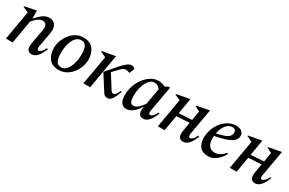

<svg xmlns="http://www.w3.org/2000/svg" viewBox="91 -1341 3351 2230"><g transform="rotate(30 1767.0 -226.0)"><path d="M41 0 109 -388 35 -422V-430L189 -462H192V-359H197Q232 -397 257.5 -419.5Q283 -442 308 -452Q333 -462 365 -462Q415 -462 442 -422Q469 -382 457 -314L422 -121Q413 -68 438 -68Q454 -68 473 -85.5Q492 -103 510 -142L525 -136Q496 -61 462 -25.5Q428 10 389 10Q349 10 333.5 -19.5Q318 -49 328 -100L365 -310Q370 -343 358 -368.5Q346 -394 305 -394Q284 -394 262.5 -381Q241 -368 221 -349Q201 -330 186 -313L132 0Z M752 10Q663 10 620.5 -45Q578 -100 578 -186Q578 -234 595.5 -282.5Q613 -331 645 -372Q677 -413 721 -437.5Q765 -462 818 -462Q909 -462 952 -406.5Q995 -351 995 -265Q995 -219 978 -170.5Q961 -122 929 -81Q897 -40 852.5 -15Q808 10 752 10ZM763 -31Q803 -31 832.5 -65Q862 -99 878.5 -155Q895 -211 895 -277Q895 -348 877 -385Q859 -422 811 -422Q772 -422 742 -391Q712 -360 695 -305Q678 -250 678 -178Q678 -108 696 -69.5Q714 -31 763 -31Z M1406 10Q1371 10 1352.5 -16Q1334 -42 1311 -80L1217 -228V-233Q1290 -321 1335 -371Q1380 -421 1409 -441.5Q1438 -462 1461 -462Q1473 -462 1481.5 -459.5Q1490 -457 1495 -453Q1502 -448 1505.5 -440.5Q1509 -433 1505 -424L1485 -375L1480 -372L1463 -378Q1457 -381 1449.5 -382.5Q1442 -384 1429 -384Q1398 -384 1367 -350L1292 -272L1392 -114Q1407 -89 1416.5 -78.5Q1426 -68 1440 -68Q1457 -68 1471.5 -85.5Q1486 -103 1502 -141L1516 -136Q1488 -58 1464 -24Q1440 10 1406 10ZM1081 0 1149 -388 1075 -422V-430L1248 -462H1251L1172 0Z M1655 10Q1615 10 1590 -24Q1565 -58 1565 -126Q1565 -191 1586.5 -251Q1608 -311 1644.5 -358.5Q1681 -406 1728 -434Q1775 -462 1826 -462Q1852 -462 1875 -455.5Q1898 -449 1916 -438L1955 -460H1978L1918 -121Q1909 -68 1934 -68Q1951 -68 1969.5 -85.5Q1988 -103 2006 -142L2021 -136Q1992 -61 1958 -25.5Q1924 10 1885 10Q1845 10 1829.5 -19.5Q1814 -49 1823 -100L1825 -111H1822Q1783 -53 1742 -21.5Q1701 10 1655 10ZM1658 -169Q1658 -115 1669.5 -89.5Q1681 -64 1713 -64Q1745 -64 1777 -94Q1809 -124 1834 -161L1872 -377Q1856 -398 1838 -409.5Q1820 -421 1795 -421Q1754 -421 1723 -384.5Q1692 -348 1675 -290.5Q1658 -233 1658 -169Z M2079 0 2147 -388 2073 -422V-430L2246 -462H2249L2213 -253L2387 -263L2408 -388L2343 -422V-430L2508 -462H2512L2452 -121Q2442 -68 2469 -68Q2486 -68 2504.5 -85.5Q2523 -103 2541 -142L2556 -136Q2528 -61 2493.5 -25.5Q2459 10 2420 10Q2380 10 2365 -19.5Q2350 -49 2359 -100L2379 -219L2206 -209L2170 0Z M2758 10Q2680 10 2643.5 -34Q2607 -78 2607 -152Q2607 -210 2626.5 -265.5Q2646 -321 2681.5 -365.5Q2717 -410 2764 -436Q2811 -462 2866 -462Q2917 -462 2942.5 -439Q2968 -416 2968 -384Q2968 -351 2945 -323Q2922 -295 2863.5 -272Q2805 -249 2700 -230Q2698 -211 2698 -192Q2698 -134 2724.5 -99Q2751 -64 2804 -64Q2836 -64 2867 -81Q2898 -98 2932 -136H2934L2945 -127Q2912 -67 2862.5 -28.5Q2813 10 2758 10ZM2837 -425Q2788 -425 2752.5 -381Q2717 -337 2704 -266Q2774 -280 2813 -295.5Q2852 -311 2868.5 -331.5Q2885 -352 2885 -381Q2885 -400 2873 -412.5Q2861 -425 2837 -425Z M3044 0 3112 -388 3038 -422V-430L3211 -462H3214L3178 -253L3352 -263L3373 -388L3308 -422V-430L3473 -462H3477L3417 -121Q3407 -68 3434 -68Q3451 -68 3469.5 -85.5Q3488 -103 3506 -142L3521 -136Q3493 -61 3458.5 -25.5Q3424 10 3385 10Q3345 10 3330 -19.5Q3315 -49 3324 -100L3344 -219L3171 -209L3135 0Z"/></g></svg>

Font: Spectral Medium
Style: Italic
Weight: 500
Italic angle: -10°
Designer: Jean-Baptiste Levee
Foundry: Production Type
Version: Version 2.001